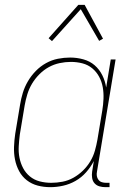

<svg xmlns="http://www.w3.org/2000/svg" viewBox="-20 -766 540 794"><path d="M188 8Q161 8 136 1.5Q111 -5 91 -20.5Q71 -36 59 -58.5Q47 -81 42 -106.5Q37 -132 38 -159Q39 -186 43 -213L63 -333Q67 -358 74.5 -382.5Q82 -407 95.5 -430Q109 -453 128 -472.5Q147 -492 170.5 -505Q194 -518 219.5 -523Q245 -528 270 -528Q298 -528 325 -520.5Q352 -513 371.5 -496Q391 -479 403 -455Q415 -431 419 -404L438 -520H458L381 -56Q379 -47 380.5 -38Q382 -29 387.5 -22Q393 -15 401.5 -12.5Q410 -10 419 -10H433V8H416Q403 8 391 4.5Q379 1 371 -8Q363 -17 361 -30Q359 -43 361 -56L368 -100Q355 -75 336 -53.5Q317 -32 292.5 -18Q268 -4 241 2Q214 8 188 8ZM192 -10Q215 -10 238.5 -14.5Q262 -19 283.5 -31Q305 -43 323 -60.5Q341 -78 353.5 -99Q366 -120 372.5 -143Q379 -166 383 -189L403 -309Q407 -333 408 -357.5Q409 -382 405 -405Q401 -428 390 -448.5Q379 -469 361.5 -483.5Q344 -498 321 -504Q298 -510 273 -510Q250 -510 226.5 -505Q203 -500 182 -488.5Q161 -477 143 -459Q125 -441 112.5 -420Q100 -399 93 -376Q86 -353 82 -330L62 -210Q59 -186 57.5 -161.5Q56 -137 60.5 -114Q65 -91 75.5 -71Q86 -51 103.5 -36.5Q121 -22 144 -16Q167 -10 192 -10ZM195 -596 181 -608 304 -746H330L406 -606L390 -597L314 -728Z"/></svg>

Font: Iosevka Thin
Style: Italic
Weight: 100
Italic angle: -9°
Monospace: yes
Designer: Belleve Invis
Foundry: Belleve Invis
Version: Version 32.5.0; ttfautohint (v1.8.4)